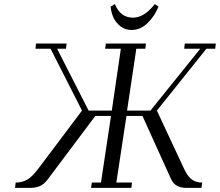

<svg xmlns="http://www.w3.org/2000/svg" viewBox="-20 -914 1070 934"><path d="M53.2 0 56.2 -25.9Q87.4 -25.9 111.6 -39.6Q135.7 -53.2 165 -91.8L378.9 -376L226.1 -676.8H152.8L154.8 -702.1H304.2L300.8 -676.8H257.8L411.1 -376H523.9L567.9 -676.8H491.2L495.1 -702.1H689.9L687 -676.8H643.1L598.1 -376H711.9L954.1 -676.8H876L878.9 -702.1H1029.8L1026.9 -676.8H983.9L743.2 -376L876 -91.8Q894.5 -53.2 914.6 -39.6Q934.6 -25.9 963.9 -25.9L960 0H887.2Q832 0 813 -41L672.9 -350.1H595.2L545.9 -25.9H622.1L619.1 0H422.9L426.8 -25.9H471.2L520 -350.1H443.8L211.9 -41Q193.8 -17.1 173.3 -8.5Q152.8 0 126 0ZM518.1 -881.8 539.1 -894Q565.4 -828.1 627 -828.1Q681.6 -828.1 732.9 -894L751 -881.8Q733.4 -836.9 698.5 -802.5Q663.6 -768.1 619.1 -768.1Q588.4 -768.1 565.4 -786.4Q542.5 -804.7 531.5 -829.6Q520.5 -854.5 518.1 -881.8Z"/></svg>

Font: Dehuti
Style: Italic
Weight: 400
Version: Version 1.2